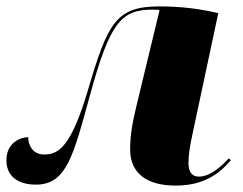

<svg xmlns="http://www.w3.org/2000/svg" viewBox="-22 -569 757 599"><path d="M526 10C616 10 664 -29 698 -69L692 -75C650 -30 621 -18 599 -18C579 -18 566 -30 566 -60C566 -87 571 -117 579 -153L659 -528C599 -542 542 -549 475 -549C340 -549 314 -497 253 -290C200 -111 161 -87 116 -87C77 -87 66 -120 66 -141C41 -141 -2 -123 -2 -69C-2 -16 38 7 90 7C186 7 207 -84 259 -273C321 -499 356 -539 454 -539C465 -539 472 -538 476 -538L404 -240C390 -182 384 -144 384 -103C384 -26 439 10 526 10Z"/></svg>

Font: Noto Serif Display Black
Style: Italic
Weight: 900
Italic angle: -12°
Designer: Monotype Design Team
Foundry: Monotype Imaging Inc.
Version: Version 2.009